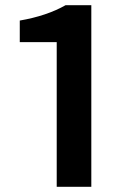

<svg xmlns="http://www.w3.org/2000/svg" viewBox="-20 -718 487 738"><path d="M198 -556H56V-639Q160 -657 232 -698H331V0H198Z"/></svg>

Font: Nebula Sans Semibold
Style: Regular
Weight: 600
Designer: Paul D. Hunt for Adobe (as Source Sans)
Foundry: Nebula Entertainment & Broadcasting LLC
Version: Version 1.010